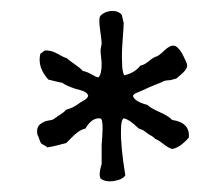

<svg xmlns="http://www.w3.org/2000/svg" viewBox="-20 -725 413 357"><path d="M246 -483 238 -486 228 -495Q217 -504 210 -505Q205 -502 205 -484Q204 -454 213 -399Q208 -391 192 -388.5Q176 -386 167 -393Q163 -401 169 -420V-456Q172 -492 170 -497Q170 -504 166 -505Q150 -506 139 -486Q131 -484 125.5 -480Q120 -476 112 -468Q104 -460 103 -459Q99 -458 87.5 -455Q76 -452 68 -451Q66 -453 62 -455Q58 -457 57 -458Q55 -460 53.5 -465Q52 -470 51 -472Q49 -474 49 -480.5Q49 -487 51 -489Q51 -493 63 -499Q65 -500 71 -501Q77 -502 79 -503L89 -510Q99 -516 103 -521Q115 -524 126 -532Q128 -534 135.5 -538Q143 -542 144 -547Q143 -551 139 -553.5Q135 -556 129 -557.5Q123 -559 120 -560Q102 -566 96 -571Q94 -571 70 -577Q49 -600 55 -625L63 -631Q75 -632 87 -625Q99 -618 104 -617Q108 -613 119 -605.5Q130 -598 134 -593Q141 -592 149.5 -587Q158 -582 163 -581Q169 -587 169 -606Q169 -610 168 -618.5Q167 -627 167 -631Q167 -633 168 -638Q169 -643 169 -645Q169 -649 166 -670.5Q163 -692 167 -696Q174 -703 185.5 -704.5Q197 -706 205 -699Q207 -697 208 -691Q209 -685 210 -683Q210 -676 208 -650Q206 -624 207 -609Q207 -592 211 -585Q230 -589 241 -603Q248 -604 257 -611.5Q266 -619 271 -620Q275 -621 285.5 -631Q296 -641 303 -640Q310 -640 319 -625Q328 -607 328 -604Q328 -599 324.5 -594.5Q321 -590 315.5 -585.5Q310 -581 308 -579Q307 -579 297 -576Q295 -576 290.5 -575.5Q286 -575 284 -574Q282 -573 279 -571.5Q276 -570 275 -570Q255 -562 245 -557Q243 -556 239 -554.5Q235 -553 232 -551.5Q229 -550 227 -547Q230 -536 254 -530Q260 -524 277 -516.5Q294 -509 300 -502Q334 -497 331 -469Q314 -450 300 -448Q293 -450 283.5 -457.5Q274 -465 268 -467Q268 -469 257 -475Z"/></svg>

Font: FuturaRenner
Style: Regular
Weight: 400
Designer: Bastien Sozeau
Foundry: NBR — Bastien Sozeau
Version: Version 2.001;PS 002.001;hotconv 1.0.88;makeotf.lib2.5.64775